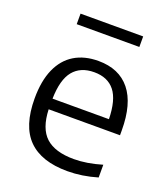

<svg xmlns="http://www.w3.org/2000/svg" viewBox="-137 -836 824 942"><g transform="rotate(20 275.0 -365.0)"><path d="M507 -244.5H134.5Q138 -145.5 186.5 -101.2Q235 -57 333.5 -57Q400.5 -57 479.5 -80.5V-14Q400.5 9.5 324 9.5Q188 9.5 119.8 -58.8Q51.5 -127 51.5 -271.5Q51.5 -363 79.2 -425.5Q107 -488 159 -519.5Q211 -551 284 -551Q392 -551 449.5 -479.8Q507 -408.5 507 -269.5ZM134.5 -300H429Q427 -400 390.5 -446Q354 -492 283.5 -492Q212 -492 174.2 -446Q136.5 -400 134.5 -300ZM121 -684V-739H448V-684Z"/></g></svg>

Font: Encode Sans Semi Expanded
Style: Regular
Weight: 400
Width: 6
Designer: Multiple Designers
Foundry: Impallari Type
Version: Version 2.000